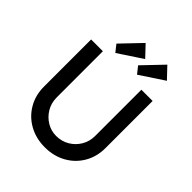

<svg xmlns="http://www.w3.org/2000/svg" viewBox="-253 -1087 1245 1245"><g transform="rotate(45 370.0 -464.5)"><path d="M370 6Q289 6 225 -29.5Q161 -65 124.5 -127.5Q88 -190 88 -269V-701H196V-278Q196 -227 220 -186.5Q244 -146 283.5 -122Q323 -98 370 -98Q420 -98 460.5 -122Q501 -146 525 -186.5Q549 -227 549 -278V-701H652V-269Q652 -190 615.5 -127.5Q579 -65 515 -29.5Q451 6 370 6ZM261 -750 223 -798 354 -935 426 -859ZM460 -750 422 -798 553 -935 625 -859Z"/></g></svg>

Font: Lexend
Style: Regular
Weight: 400
Designer: Bonnie Shaver-Troup, Thomas Jockin
Foundry: Lexend
Version: Version 1.007; ttfautohint (v1.8.3)